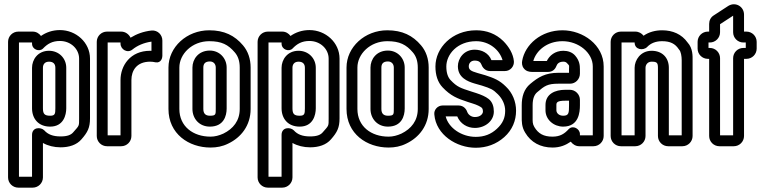

<svg xmlns="http://www.w3.org/2000/svg" viewBox="-20 -646 3498 881"><path d="M127 -446C127 -418 161 -407 177 -423C198 -445 220 -458 255 -458C305 -458 343 -421 343 -377V-103C343 -66 344 -71 316 -39C306 -27 289 -20 258 -20C223 -20 200 -29 183 -48C167 -64 127 -63 127 -27V165H67V-451H127ZM130 -501H64C38 -501 17 -480 17 -454V168C17 194 38 215 64 215H130C156 215 177 194 177 168V10C200 23 228 30 258 30C297 30 332 19 354 -7C382 -39 393 -60 393 -103V-377C393 -451 329 -508 255 -508C220 -508 191 -497 168 -481C160 -492 147 -501 130 -501ZM205 -413C153 -413 127 -372 127 -335V-149C127 -102 156 -65 210 -65C272 -65 284 -119 284 -149V-335C284 -379 250 -413 205 -413ZM205 -363C224 -363 234 -353 234 -335V-149C234 -123 232 -115 210 -115C184 -115 177 -124 177 -149V-335C177 -350 185 -363 205 -363Z M536 -501H471C445 -501 424 -480 424 -454V-22C424 4 445 25 471 25H536C562 25 583 4 583 -22V-279C583 -322 607 -363 669 -363C676 -363 686 -362 694 -360C719 -356 725 -380 725 -389V-460C725 -486 704 -508 676 -506C638 -502 607 -490 579 -473C572 -488 556 -501 536 -501ZM675 -413H669C577 -413 533 -344 533 -279V-25H474V-451H533V-446C533 -419 565 -400 588 -419C609 -436 639 -450 675 -455Z M946 -19C866 -19 803 -66 803 -146V-336C803 -398 861 -457 940 -457C997 -457 1027 -441 1057 -406C1072 -389 1080 -366 1080 -336V-146C1080 -92 1050 -55 1005 -33C985 -24 966 -19 946 -19ZM946 31C974 31 1001 26 1027 13C1086 -15 1130 -70 1130 -146V-336C1130 -376 1118 -411 1095 -438C1057 -483 1009 -507 940 -507C837 -507 753 -430 753 -336V-146C753 -32 846 31 946 31ZM943 -414C890 -414 863 -374 863 -336V-146C863 -102 894 -65 943 -65C1007 -65 1020 -115 1020 -148V-336C1020 -379 987 -414 943 -414ZM943 -364C959 -364 970 -353 970 -336V-148C970 -121 971 -115 943 -115C922 -115 913 -126 913 -146V-336C913 -352 920 -364 943 -364Z M1272 -446C1272 -418 1306 -407 1322 -423C1343 -445 1365 -458 1400 -458C1450 -458 1488 -421 1488 -377V-103C1488 -66 1489 -71 1461 -39C1451 -27 1434 -20 1403 -20C1368 -20 1345 -29 1328 -48C1312 -64 1272 -63 1272 -27V165H1212V-451H1272ZM1275 -501H1209C1183 -501 1162 -480 1162 -454V168C1162 194 1183 215 1209 215H1275C1301 215 1322 194 1322 168V10C1345 23 1373 30 1403 30C1442 30 1477 19 1499 -7C1527 -39 1538 -60 1538 -103V-377C1538 -451 1474 -508 1400 -508C1365 -508 1336 -497 1313 -481C1305 -492 1292 -501 1275 -501ZM1350 -413C1298 -413 1272 -372 1272 -335V-149C1272 -102 1301 -65 1355 -65C1417 -65 1429 -119 1429 -149V-335C1429 -379 1395 -413 1350 -413ZM1350 -363C1369 -363 1379 -353 1379 -335V-149C1379 -123 1377 -115 1355 -115C1329 -115 1322 -124 1322 -149V-335C1322 -350 1330 -363 1350 -363Z M1763 -19C1683 -19 1620 -66 1620 -146V-336C1620 -398 1678 -457 1757 -457C1814 -457 1844 -441 1874 -406C1889 -389 1897 -366 1897 -336V-146C1897 -92 1867 -55 1822 -33C1802 -24 1783 -19 1763 -19ZM1763 31C1791 31 1818 26 1844 13C1903 -15 1947 -70 1947 -146V-336C1947 -376 1935 -411 1912 -438C1874 -483 1826 -507 1757 -507C1654 -507 1570 -430 1570 -336V-146C1570 -32 1663 31 1763 31ZM1760 -414C1707 -414 1680 -374 1680 -336V-146C1680 -102 1711 -65 1760 -65C1824 -65 1837 -115 1837 -148V-336C1837 -379 1804 -414 1760 -414ZM1760 -364C1776 -364 1787 -353 1787 -336V-148C1787 -121 1788 -115 1760 -115C1739 -115 1730 -126 1730 -146V-336C1730 -352 1737 -364 1760 -364Z M2286 -370H2235C2222 -403 2190 -418 2158 -418C2108 -418 2081 -377 2081 -342C2081 -289 2127 -272 2157 -263L2192 -253C2232 -240 2242 -236 2265 -213C2286 -192 2298 -165 2298 -138C2298 -105 2287 -80 2260 -55C2233 -30 2202 -18 2163 -18C2098 -18 2038 -59 2025 -112H2078C2092 -78 2124 -59 2159 -59C2206 -59 2246 -91 2246 -134C2246 -156 2240 -178 2222 -192C2208 -203 2189 -211 2165 -219L2143 -226C2094 -242 2078 -246 2047 -279C2036 -291 2028 -310 2028 -341C2028 -396 2078 -457 2165 -457C2224 -457 2272 -418 2286 -370ZM2159 -109C2143 -109 2130 -119 2125 -130C2121 -143 2109 -162 2084 -162H2011C1988 -162 1970 -142 1973 -120C1981 -27 2075 32 2163 32C2212 32 2257 16 2294 -17C2331 -50 2348 -93 2348 -138C2348 -179 2332 -220 2301 -249C2272 -278 2246 -288 2206 -301L2171 -311C2139 -320 2131 -327 2131 -342C2131 -355 2140 -368 2158 -368C2177 -368 2185 -360 2188 -352C2193 -338 2205 -320 2229 -320H2297C2322 -320 2340 -342 2338 -365C2335 -399 2315 -432 2289 -458C2255 -491 2213 -507 2165 -507C2054 -507 1978 -426 1978 -341C1978 -302 1988 -269 2011 -245C2048 -206 2078 -194 2127 -178L2149 -171C2169 -165 2184 -157 2190 -152C2192 -150 2196 -146 2196 -134C2196 -125 2186 -109 2159 -109Z M2641 -308V-328C2641 -347 2639 -368 2619 -391C2606 -406 2586 -413 2565 -413C2527 -413 2501 -391 2489 -366H2427C2440 -413 2489 -457 2561 -457C2635 -457 2700 -404 2700 -341V-25H2641V-31C2641 -55 2609 -73 2590 -54C2570 -32 2550 -19 2515 -19C2474 -19 2450 -33 2432 -63C2423 -78 2424 -89 2424 -109V-163C2424 -194 2432 -212 2445 -223C2479 -252 2492 -262 2543 -262H2596C2621 -262 2641 -283 2641 -308ZM2638 25H2703C2729 25 2750 4 2750 -22V-341C2750 -440 2655 -507 2561 -507C2462 -507 2389 -441 2376 -367C2374 -357 2375 -343 2383 -333C2393 -319 2409 -316 2421 -316H2495C2514 -316 2527 -327 2533 -343C2537 -354 2546 -363 2565 -363C2574 -363 2578 -360 2581 -357C2595 -342 2591 -349 2591 -328V-312H2543C2482 -312 2450 -292 2413 -261C2384 -237 2374 -202 2374 -163V-109C2374 -91 2373 -64 2390 -37C2416 7 2460 31 2515 31C2550 31 2576 20 2599 4C2607 15 2621 25 2638 25ZM2595 -234H2574C2527 -234 2483 -215 2483 -164V-140C2483 -96 2522 -65 2564 -65C2636 -65 2641 -131 2641 -163V-188C2641 -213 2620 -234 2595 -234ZM2574 -184H2591V-163C2591 -127 2590 -115 2564 -115C2544 -115 2533 -128 2533 -140V-164C2533 -175 2535 -184 2574 -184Z M3097 -417C3104 -410 3108 -388 3108 -370V-25H3049V-335C3049 -382 3018 -413 2970 -413C2919 -413 2892 -370 2892 -335V-25H2832V-451H2892C2892 -417 2932 -413 2949 -430C2966 -448 2989 -457 3018 -457C3056 -457 3078 -445 3094 -421C3095 -420 3096 -418 3097 -417ZM2895 -501H2829C2803 -501 2782 -480 2782 -454V-22C2782 4 2803 25 2829 25H2895C2921 25 2942 4 2942 -22V-335C2942 -348 2951 -363 2970 -363C2994 -363 2999 -358 2999 -335V-22C2999 4 3020 25 3046 25H3111C3137 25 3158 4 3158 -22V-370C3158 -387 3160 -424 3135 -451C3108 -489 3067 -507 3018 -507C2987 -507 2957 -499 2933 -482C2925 -493 2911 -501 2895 -501Z M3237 -426H3231V-451H3237C3263 -451 3284 -472 3284 -498V-534V-535L3344 -574V-498C3344 -472 3365 -451 3391 -451H3402V-426H3391C3365 -426 3344 -405 3344 -379V-25H3284V-379C3284 -405 3263 -426 3237 -426ZM3394 -22V-376H3405C3431 -376 3452 -397 3452 -423V-454C3452 -480 3431 -501 3405 -501H3394V-579C3394 -616 3355 -639 3322 -619L3256 -576C3241 -567 3234 -552 3234 -536V-501H3228C3202 -501 3181 -480 3181 -454V-423C3181 -397 3202 -376 3228 -376H3234V-22C3234 4 3255 25 3281 25H3347C3373 25 3394 4 3394 -22Z"/></svg>

Font: DIN Rundschrift
Style: MittelKont
Weight: 400
Version: Version 1.027